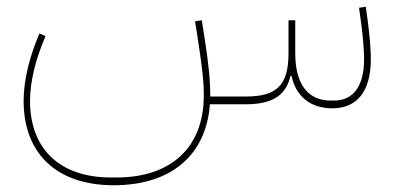

<svg xmlns="http://www.w3.org/2000/svg" viewBox="-20 -309 1164 569"><path d="M965 12C1033 12 1079 -32 1079 -134C1079 -159 1076 -198 1071 -238L1064 -289L1044 -286L1051 -235C1056 -197 1059 -158 1059 -134C1059 -47 1022 -11 970 -11H960C890 -11 855 -63 855 -151V-249H835V-151C835 -53 797 -23 708 -23H603V-26C603 -70 599 -116 585 -205L578 -249L558 -246L565 -202C579 -112 584 -68 584 -26C584 127 488 217 325 217H309C158 217 69 133 69 -10C69 -66 85 -133 115 -202L97 -210C68 -143 50 -72 50 -10C50 147 149 240 317 240C487 240 591 151 602 0H708C782 0 826 -22 841 -84H844C857 -24 899 12 965 12Z"/></svg>

Font: IBM Plex Arabic Thin
Style: Regular
Weight: 100
Designer: Mike Abbink, Paul van der Laan, Pieter van Rosmalen, Wael Morcos, Khajak Apelian
Foundry: Bold Monday
Version: Version 1.0